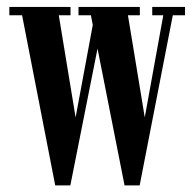

<svg xmlns="http://www.w3.org/2000/svg" viewBox="-20 -544 571 565"><path d="M142.5 1.5 45 -499H7.5V-523.5H187.5V-499H153L202.5 -198.5L253 -470.5L247.5 -499H211V-523.5H391.5V-499H356.5L406 -198.5L460.5 -499H428V-523.5H524.5V-499H488.5L391 1.5H346.5L267 -401L187 1.5Z"/></svg>

Font: Imbue 50pt SemiBold
Style: Regular
Weight: 600
Designer: Tyler Finck
Foundry: Etcetera Type Company
Version: Version 1.102; ttfautohint (v1.8.3)